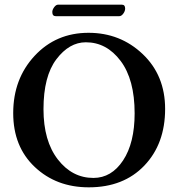

<svg xmlns="http://www.w3.org/2000/svg" viewBox="-20 -800 770 830"><path d="M495.1 -730H221.2Q206.1 -730 206.1 -748Q206.1 -757.8 214.1 -768.8Q222.2 -779.8 231 -779.8H506.8Q521 -779.8 521 -763.2Q521 -752 512.9 -741Q504.9 -730 495.1 -730ZM351.1 -617.2Q279.3 -617.2 223.6 -543.7Q168 -470.2 168 -328.1Q168 -190.9 230 -110.8Q292 -30.8 383.8 -30.8Q461.9 -30.8 512 -106.4Q562 -182.1 562 -310.1Q562 -456.1 501.5 -536.6Q440.9 -617.2 351.1 -617.2ZM693.8 -329.1Q693.8 -178.2 604 -84.2Q514.2 9.8 363.8 9.8Q223.6 9.8 130.4 -78.1Q37.1 -166 37.1 -311Q37.1 -459 129.6 -558.6Q222.2 -658.2 362.8 -658.2Q500 -658.2 596.9 -566.2Q693.8 -474.1 693.8 -329.1Z"/></svg>

Font: Linux Libertine
Style: Semibold
Weight: 600
Designer: Philipp H. Poll
Foundry: Philipp H. Poll
Version: Version 5.1.2 ; ttfautohint (v0.9)